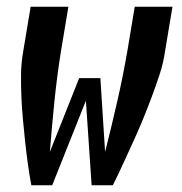

<svg xmlns="http://www.w3.org/2000/svg" viewBox="-20 -550 540 570"><path d="M73 0Q67 -32 62.5 -65Q58 -98 54.5 -130.5Q51 -163 48 -196Q45 -229 43.5 -262.5Q42 -296 42.5 -330Q43 -364 49 -398L71 -530H183L161 -398Q149 -323 141.5 -248.5Q134 -174 128 -99L215 -318H278L292 -99Q311 -174 328 -248.5Q345 -323 358 -398L380 -530H492L470 -398Q465 -363 454 -329.5Q443 -296 430.5 -262.5Q418 -229 404.5 -196Q391 -163 376 -130.5Q361 -98 346 -65Q331 -32 315 0H252L235 -251L135 0Z"/></svg>

Font: Iosevka Curly Oblique
Style: Bold
Weight: 700
Italic angle: -9°
Monospace: yes
Designer: Belleve Invis
Foundry: Belleve Invis
Version: Version 11.1.0; ttfautohint (v1.8.3)